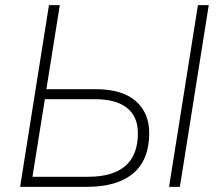

<svg xmlns="http://www.w3.org/2000/svg" viewBox="-20 -725 853 745"><path d="M58 0 170 -705H212L160 -379H351Q454 -379 506.5 -333Q559 -287 559 -209Q559 -105 497 -52.5Q435 0 317 0ZM636 0 748 -705H790L678 0ZM106 -39H321Q515 -39 515 -208Q515 -273 472.5 -306.5Q430 -340 350 -340H154Z"/></svg>

Font: Nunito Sans ExtraLight
Style: Italic
Weight: 200
Italic angle: -9°
Designer: Vernon Adams
Foundry: Vernon Adams
Version: Version 3.006; ttfautohint (v1.8.3)